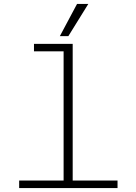

<svg xmlns="http://www.w3.org/2000/svg" viewBox="-20 -952 690 972"><path d="M302 0V-730H348V0ZM77 0V-38H575V0ZM152 -692V-730H325V-692ZM283 -769 370 -932H427L326 -769Z"/></svg>

Font: Azeret Mono Thin
Style: Regular
Weight: 100
Designer: Martin Vácha
Foundry: Displaay
Version: Version 1.002